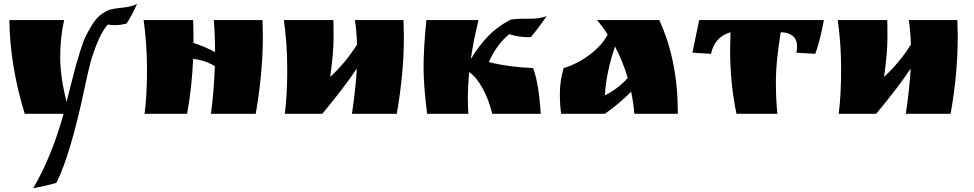

<svg xmlns="http://www.w3.org/2000/svg" viewBox="-20 -607 5192 1024"><path d="M655 -481Q621 -473 598 -473Q575 -473 554 -476Q523 -439 498 -377Q473 -315 460.5 -266Q448 -217 433 -146Q357 216 281 368Q231 383 157 397Q257 226 319 0H112Q33 -256 30 -500H322Q301 -407 301 -302.5Q301 -198 335 -64Q342 -91 359 -158.5Q376 -226 384 -255Q392 -284 408.5 -337Q425 -390 438.5 -416.5Q452 -443 472 -476Q508 -535 567 -556Q584 -561 636 -566.5Q688 -572 711 -587Q684 -525 655 -481Z M1382 -417Q1382 -221 1344 0H1105Q1121 -118 1126 -254Q1074 -286 1010 -293Q1004 -146 978 0H751Q764 -98 764 -234.5Q764 -371 746 -500H1010Q1012 -459 1012 -378Q1070 -360 1127 -329Q1127 -422 1120 -500H1380Q1382 -444 1382 -417Z M1499 0Q1512 -100 1512 -236.5Q1512 -373 1494 -500H1758Q1759 -482 1759 -404Q1759 -326 1741 -197Q1821 -270 1884 -369Q1883 -431 1873 -500H2132Q2134 -440 2134 -410Q2134 -216 2096 0H1857Q1877 -134 1883 -242Q1827 -155 1699 0Z M2768 -507H2801Q2865 -507 2896 -522Q2852 -457 2811 -409H2795Q2744 -409 2696 -425Q2628 -369 2587 -276Q2693 -249 2823 -244Q2853 -168 2864 0H2605Q2588 -74 2553.5 -136.5Q2519 -199 2482 -222Q2475 -140 2475 -90Q2475 -40 2478 0H2258Q2239 -147 2239 -248.5Q2239 -350 2254 -500H2532Q2502 -376 2491 -292Q2536 -366 2585.5 -416.5Q2635 -467 2703 -502Q2729 -507 2768 -507Z M3595 -8V0H3363Q3359 -57 3346 -118Q3284 -55 3206 0H2973Q2966 -41 2966 -108.5Q2966 -176 2986 -244Q3058 -265 3124.5 -315Q3191 -365 3221 -423Q3194 -465 3164 -500H3496Q3595 -285 3595 -8ZM3328 -191Q3302 -280 3260 -359Q3213 -221 3206 -98Q3278 -135 3328 -191Z M4144 -435Q4118 -277 4118 -177Q4118 -77 4126 0H3908Q3874 -159 3874 -342Q3874 -373 3876 -435Q3791 -410 3772 -320L3673 -326L3709 -500H4374Q4354 -390 4328 -320L4227 -326Q4231 -342 4231 -358Q4231 -397 4207 -416Q4183 -435 4144 -435Z M4453 0Q4466 -100 4466 -236.5Q4466 -373 4448 -500H4712Q4713 -482 4713 -404Q4713 -326 4695 -197Q4775 -270 4838 -369Q4837 -431 4827 -500H5086Q5088 -440 5088 -410Q5088 -216 5050 0H4811Q4831 -134 4837 -242Q4781 -155 4653 0Z"/></svg>

Font: Ruslan Display
Style: Regular
Weight: 400
Version: Version 1.000